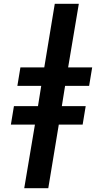

<svg xmlns="http://www.w3.org/2000/svg" viewBox="-20 -843 540 1006"><path d="M107 143 163 -190H37L53 -287H179L196 -393H71L87 -490H212L267 -823H393L337 -490H463L447 -393H321L304 -287H429L413 -190H288L233 143Z"/></svg>

Font: Iosevka Slab Extrabold Oblique
Style: Regular
Weight: 800
Italic angle: -9°
Monospace: yes
Designer: Belleve Invis
Foundry: Belleve Invis
Version: Version 11.1.1; ttfautohint (v1.8.3)